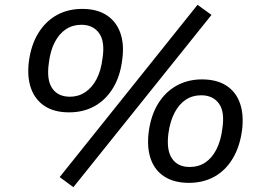

<svg xmlns="http://www.w3.org/2000/svg" viewBox="-20 -751 1092 798"><path d="M285 27 228 -15 801 -731 859 -689ZM267 -284Q206 -284 166 -310Q126 -336 109 -383.5Q92 -431 100 -495Q109 -564 139 -613Q169 -662 215.5 -688Q262 -714 322 -714Q383 -714 423 -688Q463 -662 480 -614.5Q497 -567 488 -503Q480 -435 450 -385.5Q420 -336 373.5 -310Q327 -284 267 -284ZM271 -349Q306 -349 334.5 -368Q363 -387 381.5 -422.5Q400 -458 406 -508Q417 -578 392 -613Q367 -648 318 -648Q282 -648 254 -629.5Q226 -611 207.5 -575.5Q189 -540 183 -489Q173 -419 197 -384Q221 -349 271 -349ZM765 9Q704 9 663.5 -17Q623 -43 606.5 -90.5Q590 -138 598 -202Q607 -271 637 -320Q667 -369 714 -395Q761 -421 819 -421Q881 -421 921 -395Q961 -369 977.5 -321.5Q994 -274 986 -210Q977 -142 947.5 -92.5Q918 -43 871.5 -17Q825 9 765 9ZM768 -57Q805 -57 833 -75.5Q861 -94 879.5 -130Q898 -166 904 -216Q915 -286 890 -320.5Q865 -355 816 -355Q780 -355 752 -336.5Q724 -318 705.5 -282.5Q687 -247 680 -197Q671 -127 695 -92Q719 -57 768 -57Z"/></svg>

Font: Nunito Sans 10pt SemiExpanded Medium
Style: Italic
Weight: 500
Width: 6
Italic angle: -9°
Designer: Vernon Adams
Foundry: Vernon Adams
Version: Version 3.101;gftools[0.9.27]